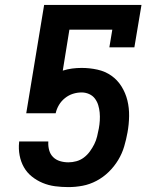

<svg xmlns="http://www.w3.org/2000/svg" viewBox="-20 -755 640 783"><path d="M259 8Q231 8 204.5 4.5Q178 1 154 -9Q130 -19 110 -35Q90 -51 77.5 -73Q65 -95 60 -121.5Q55 -148 58 -175V-178H177V-176Q176 -159 180.5 -142.5Q185 -126 196.5 -114.5Q208 -103 224.5 -98Q241 -93 259 -93Q275 -93 291.5 -97.5Q308 -102 322 -112.5Q336 -123 346.5 -137.5Q357 -152 364.5 -167Q372 -182 376 -198.5Q380 -215 383 -231Q386 -247 387 -263.5Q388 -280 386.5 -296Q385 -312 380.5 -326.5Q376 -341 367 -353Q358 -365 343.5 -371.5Q329 -378 313 -378Q295 -378 277.5 -372.5Q260 -367 245 -355Q230 -343 220.5 -327Q211 -311 207 -293H87L160 -735H557L528 -562H426L438 -634H263L236 -467Q255 -473 274 -475.5Q293 -478 313 -478Q346 -478 377.5 -471Q409 -464 434 -446.5Q459 -429 475.5 -402.5Q492 -376 499.5 -345.5Q507 -315 506.5 -281.5Q506 -248 500 -215Q495 -187 486.5 -158Q478 -129 462 -102.5Q446 -76 423.5 -54Q401 -32 373.5 -17.5Q346 -3 317 2.5Q288 8 259 8Z"/></svg>

Font: Iosevka Curly Slab Extended
Style: Bold Italic
Weight: 700
Width: 7
Italic angle: -9°
Monospace: yes
Designer: Belleve Invis
Foundry: Belleve Invis
Version: Version 11.0.0; ttfautohint (v1.8.3)